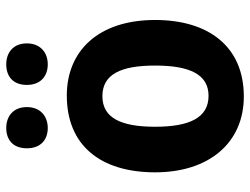

<svg xmlns="http://www.w3.org/2000/svg" viewBox="-113 -678 801 615"><g transform="rotate(-90 287.5 -370.5)"><path d="M120 -685C120 -640 148 -618 185 -618C222 -618 252 -641 252 -685C252 -729 222 -751 185 -751C148 -751 120 -730 120 -685ZM323 -685C323 -641 351 -618 389 -618C426 -618 456 -641 456 -685C456 -729 426 -751 389 -751C351 -751 323 -730 323 -685ZM531 -274C531 -456 432 -557 289 -557C130 -557 43 -450 43 -274C43 -102 137 10 286 10C446 10 531 -103 531 -274ZM189 -274C189 -385 218 -443 287 -443C357 -443 385 -384 385 -274C385 -164 357 -103 288 -103C218 -103 189 -164 189 -274Z"/></g></svg>

Font: Noto Sans Georgian SemiCondensed Bold
Style: Regular
Weight: 700
Width: 4
Designer: Monotype Design Team, Akaki Razmadze
Foundry: Google LLC
Version: Version 2.005